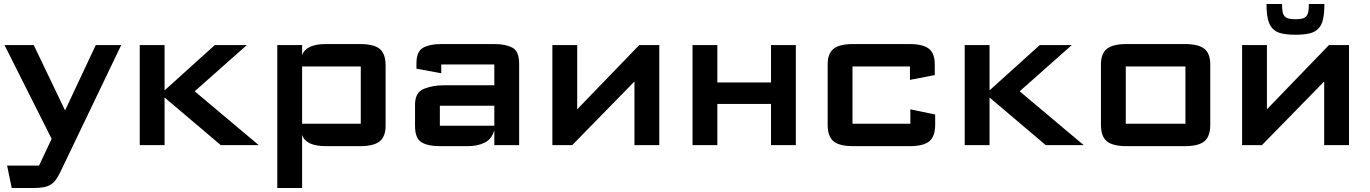

<svg xmlns="http://www.w3.org/2000/svg" viewBox="-20 -725 6841 959"><path d="M38.5 214 15.5 102H175Q175 102 175 102Q175 102 175 102L238 -31.5L2.5 -500H148.5L305 -173.5L458.5 -500H585.5L281 135Q270 158 258.8 173.2Q247.5 188.5 232.5 197.5Q217.5 206.5 197.2 210.2Q177 214 149 214Z M678 0V-500H802V-273.5L1053 -500H1213L952.5 -269L1272.5 0H1083L802 -238V0Z M1365 214V-500H1489V-450Q1499.5 -478 1529.2 -491.5Q1559 -505 1609 -505H1778Q1847.5 -505 1876.8 -480.5Q1906 -456 1906 -398V-97Q1906 -42.5 1876.2 -18.8Q1846.5 5 1778 5H1609Q1559 5 1529.2 -8.5Q1499.5 -22 1489 -50V214ZM1489 -107H1782Q1782 -107 1782 -107Q1782 -107 1782 -107V-393Q1782 -393 1782 -393Q1782 -393 1782 -393H1489Z M2176 5Q2118 5 2085.5 -14.2Q2053 -33.5 2053 -97V-202Q2053 -263.5 2097.2 -281.2Q2141.5 -299 2196 -299H2449V-403Q2449 -403 2449 -403Q2449 -403 2449 -403H2184Q2184 -403 2184 -403Q2184 -403 2184 -403V-359L2060 -382V-407Q2060 -469 2094 -487Q2128 -505 2183 -505H2450Q2505 -505 2539 -487Q2573 -469 2573 -407V0H2449V-75Q2436 -29 2399.8 -12Q2363.5 5 2318 5ZM2177 -97Q2177 -97 2177 -97Q2177 -97 2177 -97H2449V-197H2177Q2177 -197 2177 -197Q2177 -197 2177 -197Z M2739 0V-500H2863V-179L3173 -500H3273V0H3149V-318L2838 0Z M3439 0V-500H3563V-313H3831V-500H3955V0H3831V-206H3563V0Z M4114 -102V-403Q4114 -458 4143.8 -481.5Q4173.5 -505 4242 -505H4521Q4590.5 -505 4619.8 -481.5Q4649 -458 4649 -403V-350L4525 -326V-393Q4525 -393 4525 -393Q4525 -393 4525 -393H4238Q4238 -393 4238 -393Q4238 -393 4238 -393V-107Q4238 -107 4238 -107Q4238 -107 4238 -107H4527Q4527 -107 4527 -107Q4527 -107 4527 -107V-179L4651 -153V-102Q4651 -44 4622 -19.5Q4593 5 4523 5H4242Q4172 5 4143 -19.5Q4114 -44 4114 -102Z M4798.5 0V-500H4922.5V-273.5L5173.5 -500H5333.5L5073 -269L5393 0H5203.5L4922.5 -238V0Z M5479 -102V-403Q5479 -457.5 5508.8 -481.2Q5538.5 -505 5607 -505H5897Q5966 -505 5995.5 -481.2Q6025 -457.5 6025 -403V-102Q6025 -44 5996 -19.5Q5967 5 5897 5H5607Q5537.5 5 5508.2 -19.5Q5479 -44 5479 -102ZM5603 -107Q5603 -107 5603 -107Q5603 -107 5603 -107H5901Q5901 -107 5901 -107Q5901 -107 5901 -107V-393Q5901 -393 5901 -393Q5901 -393 5901 -393H5603Q5603 -393 5603 -393Q5603 -393 5603 -393Z M6184 0V-500H6308V-179L6618 -500H6718V0H6594V-318L6283 0ZM6306 -705H6383.5Q6383.5 -682 6386.2 -667Q6389 -652 6396.5 -643.8Q6404 -635.5 6417 -632.2Q6430 -629 6451 -629Q6471.5 -629 6484.2 -632.2Q6497 -635.5 6504.5 -643.8Q6512 -652 6514.8 -667Q6517.5 -682 6517.5 -705H6595Q6595 -659.5 6588.5 -629.8Q6582 -600 6565.5 -582.5Q6549 -565 6521.2 -558.2Q6493.5 -551.5 6451 -551.5Q6408.5 -551.5 6380.5 -558.2Q6352.5 -565 6336 -582.5Q6319.5 -600 6312.8 -629.8Q6306 -659.5 6306 -705Z"/></svg>

Font: Science Gothic
Style: Regular
Weight: 400
Designer: Thomas Phinney, Vassil Kateliev, Brandon Buerkle
Foundry: Font Detective LLC
Version: Version 1.018